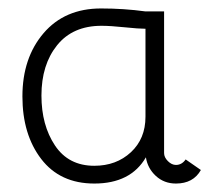

<svg xmlns="http://www.w3.org/2000/svg" viewBox="-20 -426 530 454"><path d="M368 -64Q368 -54 377 -45Q386 -36 396 -36Q410 -36 419 -49L455 -24Q437 8 396 8Q368 8 348.5 -10Q329 -28 325 -54Q289 8 203 8Q122 8 77.5 -50Q33 -108 33 -198Q33 -289 83 -347.5Q133 -406 219 -406Q273 -406 324 -399H368ZM324 -358Q308 -358 274.5 -361.5Q241 -365 220 -365Q152 -365 115 -319Q78 -273 78 -200Q78 -130 110 -82Q142 -34 203 -34Q255 -34 289.5 -66Q324 -98 324 -150Z"/></svg>

Font: Bhavuka
Style: Regular
Weight: 400
Version: 2.94.0; ttfautohint (v1.2) -l 7 -r 28 -G 50 -x 13 -D deva -f